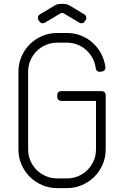

<svg xmlns="http://www.w3.org/2000/svg" viewBox="-20 -970 640 990"><path d="M275 -480V-470C275 -464.3 276.9 -459.6 280.8 -455.8C284.6 -451.9 289.3 -449.8 295 -449.5H475V-200C475 -179.3 471.1 -159.8 463.2 -141.5C455.4 -123.2 444.8 -107.2 431.2 -93.8C417.8 -80.2 401.8 -69.6 383.5 -61.8C365.2 -53.9 345.7 -50 325 -50H275C254.3 -50 234.8 -53.9 216.5 -61.8C198.2 -69.6 182.2 -80.2 168.8 -93.8C155.2 -107.2 144.6 -123.2 136.8 -141.5C128.9 -159.8 125 -179.3 125 -200V-600C125 -620.7 128.9 -640.2 136.8 -658.5C144.6 -676.8 155.2 -692.8 168.8 -706.2C182.2 -719.8 198.2 -730.4 216.5 -738.2C234.8 -746.1 254.3 -750 275 -750H325C344 -750 362 -746.7 379 -740C396 -733.3 411.1 -724.1 424.2 -712.2C437.4 -700.4 448.3 -686.6 457 -670.8C465.7 -654.9 471.2 -637.8 473.5 -619.5L474 -617.5C474.7 -611.8 477.2 -607.3 481.5 -604C485.8 -600.7 490.8 -599.3 496.5 -600L506 -601.5C511.7 -602.2 516.2 -604.6 519.5 -608.8C522.8 -612.9 524.2 -617.8 523.5 -623.5L523 -626.5C519.7 -650.8 512.2 -673.6 500.8 -694.8C489.2 -715.9 474.8 -734.3 457.2 -750C439.8 -765.7 419.7 -777.9 397 -786.8C374.3 -795.6 350.3 -800 325 -800H275C247.3 -800 221.3 -794.8 197 -784.2C172.7 -773.8 151.5 -759.5 133.5 -741.5C115.5 -723.5 101.2 -702.3 90.8 -678C80.2 -653.7 75 -627.7 75 -600V-200C75 -172.3 80.2 -146.3 90.8 -122C101.2 -97.7 115.5 -76.5 133.5 -58.5C151.5 -40.5 172.7 -26.2 197 -15.8C221.3 -5.2 247.3 0 275 0H325C352.7 0 378.7 -5.2 403 -15.8C427.3 -26.2 448.5 -40.5 466.5 -58.5C484.5 -76.5 498.8 -97.7 509.2 -122C519.8 -146.3 525 -172.3 525 -200V-480C525 -485.7 523.1 -490.4 519.2 -494.2C515.4 -498.1 510.7 -500 505 -500H295C289.3 -500 284.6 -498.1 280.8 -494.2C276.9 -490.4 275 -485.7 275 -480ZM415.5 -895.5 337 -942.5 335 -943.5 333 -944.5C325 -948.2 315.7 -950 305 -950H295C284.7 -950 275.5 -948.2 267.5 -944.5L265.5 -943.5L263.5 -942.5L185 -895.5C180.3 -892.8 177.3 -888.8 176 -883.2C174.7 -877.8 175.3 -872.7 178 -868L183 -859.5C186 -854.8 190.2 -851.8 195.5 -850.5C200.8 -849.2 205.8 -849.8 210.5 -852.5L290 -900C296.7 -904.3 303.5 -904.3 310.5 -900L390 -852.5C394.7 -849.8 399.7 -849.2 405 -850.5C410.3 -851.8 414.3 -854.8 417 -859.5L422.5 -868C425.2 -872.7 425.8 -877.8 424.5 -883.2C423.2 -888.8 420.2 -892.8 415.5 -895.5Z"/></svg>

Font: lerotica
Style: Regular
Weight: 400
Designer: defharo
Foundry: deFharo
Version: Version 1.001 2011